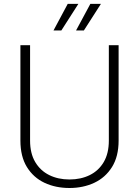

<svg xmlns="http://www.w3.org/2000/svg" viewBox="-20 -939 701 969"><path d="M578.6 -710.9V-229.5Q578.6 -149.4 545.4 -96.2Q512.2 -43 456.1 -16.6Q399.9 9.8 330.6 9.8Q260.3 9.8 204.3 -16.6Q148.4 -43 115.7 -96.2Q83 -149.4 83 -229.5V-710.9H131.8V-229.5Q131.8 -165 157.7 -121.3Q183.6 -77.6 228.5 -55.4Q273.4 -33.2 330.6 -33.2Q388.2 -33.2 433.1 -55.4Q478 -77.6 503.7 -121.3Q529.3 -165 529.3 -229.5V-710.9ZM321.8 -919.4H375.5L289.6 -785.2H250ZM436 -919.4H489.3L403.3 -785.2H363.8Z"/></svg>

Font: Heebo ExtraLight
Style: Regular
Weight: 250
Designer: Oded Ezer
Foundry: Ezer Type House
Version: Version 3.100